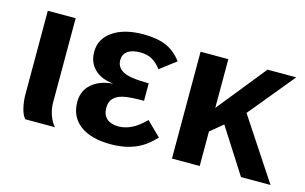

<svg xmlns="http://www.w3.org/2000/svg" viewBox="-73 -723 1456 917"><g transform="rotate(15 655.0 -264.0)"><path d="M97.2 0Q82.5 -15.6 74.7 -48.6Q66.9 -81.5 66.9 -115.2V-528.3H204.6V-110.8Q204.6 -81.5 215.1 -50.5Q225.6 -19.5 243.7 0Z M534.7 -82Q602.1 -82 666.5 -148.9L736.3 -80.6Q700.7 -43.9 671.6 -26.9Q642.6 -9.8 606 0Q569.3 9.8 520.5 9.8Q423.3 9.8 369.4 -30.8Q315.4 -71.3 315.4 -145Q315.4 -200.2 353.8 -233.6Q392.1 -267.1 456.1 -272.5V-273.4Q397.9 -279.3 364.7 -312Q331.5 -344.7 331.5 -396.5Q331.5 -461.4 387.9 -499.8Q444.3 -538.1 538.1 -538.1Q605 -538.1 649.4 -519.5Q693.8 -501 728.5 -455.6L649.4 -395.5Q628.9 -423.3 604.2 -437Q579.6 -450.7 545.9 -450.7Q504.9 -450.7 483.4 -434.8Q461.9 -418.9 461.9 -391.1Q461.9 -354 496.3 -336.2Q530.8 -318.4 622.1 -318.4V-231.9Q549.8 -231.9 519.3 -224.6Q488.8 -217.3 472.7 -200.4Q456.5 -183.6 456.5 -153.3Q456.5 -118.2 477.3 -100.1Q498 -82 534.7 -82Z M1163.6 0 1021.5 -222.2 959.5 -170.4V0H822.3V-528.3H959.5V-287.1L1153.3 -528.3H1295.4L1109.9 -302.7L1309.6 0Z"/></g></svg>

Font: Arial
Style: Bold
Weight: 700
Designer: Steve Matteson
Foundry: Ascender Corporation
Version: Version 2.00.3